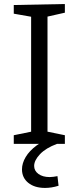

<svg xmlns="http://www.w3.org/2000/svg" viewBox="-20 -718 392 958"><path d="M303.7 -654.7 206 -632.7 217 -647.3V-49L206 -63.3L303.7 -43.3V0H48.7V-43.3L145.7 -63L135.3 -49V-647.3L148 -632.3L48.7 -649.7V-693L303.7 -698ZM204.9 219.7Q152.4 219.7 121 194.2Q89.7 168.7 89.7 127Q89.7 96.5 108.2 65.4Q126.7 34.3 163.3 7.3Q199.9 -19.7 254.2 -38L264.2 0Q208.7 20.5 179.5 51.4Q150.4 82.3 150.4 110Q150.4 134.3 171.8 149.9Q193.2 165.5 227.9 165.5Q236.9 165.5 246.8 164.1Q256.7 162.8 266.7 160.8L272.2 208.8Q253.9 214.5 237.2 217.1Q220.4 219.7 204.9 219.7Z"/></svg>

Font: Bitter Thin
Style: Regular
Weight: 100
Designer: Sol Matas, and Bitter project Authors
Foundry: Sol Matas
Version: Version 2.002